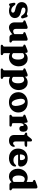

<svg xmlns="http://www.w3.org/2000/svg" viewBox="2039 -2828 1022 5140"><g transform="rotate(90 2550.0 -258.0)"><path d="M258 -47.5Q288 -47.5 303.5 -61.2Q319 -75 319 -94.5Q319 -108 312.5 -118.5Q306 -129 290.2 -137.5Q274.5 -146 247.5 -152Q168 -168 121.8 -192.5Q75.5 -217 56 -250.5Q36.5 -284 36.5 -326Q36.5 -400.5 88 -444Q139.5 -487.5 241.5 -487.5Q274 -487.5 296 -482Q318 -476.5 332.5 -470.8Q347 -465 357 -465Q367.5 -465 374.5 -470.8Q381.5 -476.5 388.5 -482.2Q395.5 -488 406.5 -488Q417.5 -488 426.8 -480.8Q436 -473.5 442 -455L466.5 -377.5Q475.5 -352.5 471 -336Q466.5 -319.5 451.5 -314Q436.5 -308.5 421.5 -314Q406.5 -319.5 395 -335Q375.5 -366 353 -386.5Q330.5 -407 305 -417.5Q279.5 -428 250.5 -428Q216 -428 199 -413.2Q182 -398.5 182 -375Q182 -359.5 190.2 -348Q198.5 -336.5 218.8 -327.8Q239 -319 274.5 -311.5Q342 -300 383.5 -277Q425 -254 444.2 -220.5Q463.5 -187 463.5 -142Q463.5 -96 438.8 -61Q414 -26 370 -6.8Q326 12.5 269 12.5Q232.5 12.5 210.5 6.5Q188.5 0.5 175.8 -5.5Q163 -11.5 155 -11.5Q144.5 -11.5 136.2 -5.5Q128 0.5 120 6.5Q112 12.5 102 12.5Q92 12.5 84 5Q76 -2.5 72.5 -20.5L56 -100Q51.5 -123 55 -138Q58.5 -153 73.5 -158Q87 -162.5 99.8 -155.5Q112.5 -148.5 125 -131.5Q153 -88 187 -67.8Q221 -47.5 258 -47.5Z M901 -79.5V-102.5L894.5 -104.5V-337.5Q894.5 -354.5 890 -361.2Q885.5 -368 876.5 -371L859.5 -373.5Q850 -378 844.8 -384.2Q839.5 -390.5 839.5 -400.5Q839.5 -412 846.2 -419.5Q853 -427 869.5 -433L970.5 -470.5Q992 -479 1005.8 -482.8Q1019.5 -486.5 1032.5 -486.5Q1050 -486.5 1059.5 -476Q1069 -465.5 1069 -449V-106Q1069 -86 1073 -77.8Q1077 -69.5 1085 -65.5L1098 -61Q1108.5 -55.5 1113.8 -48Q1119 -40.5 1119 -30Q1119 -16 1110 -8Q1101 0 1083.5 0H976Q945 0 923 -22.8Q901 -45.5 901 -79.5ZM579 -140V-337.5Q579 -354.5 574.2 -361.2Q569.5 -368 561 -371L544 -373.5Q534 -378 529 -384.2Q524 -390.5 524 -400.5Q524 -412 530.8 -419.5Q537.5 -427 554 -433L655 -470.5Q677 -479 690.5 -482.8Q704 -486.5 716.5 -486.5Q734 -486.5 743.5 -476Q753 -465.5 753 -449V-173.5Q753 -136.5 769.8 -117.8Q786.5 -99 815.5 -99Q834 -99 854.2 -107.2Q874.5 -115.5 895 -133.5L913.5 -150.5L942.5 -118L922 -98.5Q857.5 -38 809 -12.5Q760.5 13 719 13Q656.5 13 617.8 -29Q579 -71 579 -140Z M1394.5 -449V-398.5L1402.5 -383V127Q1402.5 147 1406.5 155.2Q1410.5 163.5 1418.5 167.5L1435 172.5Q1446 177.5 1451.2 185Q1456.5 192.5 1456.5 203Q1456.5 217 1447.5 225Q1438.5 233 1421 233H1213Q1196 233 1186.8 225Q1177.5 217 1177.5 203Q1177.5 192.5 1182.8 185Q1188 177.5 1199 172.5L1212 167.5Q1220 163.5 1224 155.2Q1228 147 1228 127V-338Q1228 -354.5 1223.5 -361.2Q1219 -368 1210 -371L1193 -374Q1183.5 -378 1178.2 -384.2Q1173 -390.5 1173 -400.5Q1173 -412 1179.8 -419.2Q1186.5 -426.5 1203 -433L1296.5 -470.5Q1317 -479.5 1331 -483Q1345 -486.5 1357.5 -486.5Q1375.5 -486.5 1385 -476Q1394.5 -465.5 1394.5 -449ZM1370 -316 1342 -349.5Q1382.5 -414.5 1434 -451Q1485.5 -487.5 1550.5 -487.5Q1609.5 -487.5 1655.8 -457.5Q1702 -427.5 1728.8 -374.5Q1755.5 -321.5 1755.5 -251.5Q1755.5 -171.5 1723.2 -112Q1691 -52.5 1635.5 -19.8Q1580 13 1510.5 13Q1451 13 1406.2 -13.5Q1361.5 -40 1331 -92L1374.5 -136.5Q1396.5 -98 1421.8 -81.5Q1447 -65 1476 -65Q1505 -65 1527.2 -83Q1549.5 -101 1562 -138.5Q1574.5 -176 1574.5 -233Q1574.5 -288.5 1561.8 -324.2Q1549 -360 1526.5 -377.2Q1504 -394.5 1475.5 -394.5Q1444.5 -394.5 1418 -375.5Q1391.5 -356.5 1370 -316Z M2030 -449V-398.5L2038 -383V127Q2038 147 2042 155.2Q2046 163.5 2054 167.5L2070.5 172.5Q2081.5 177.5 2086.8 185Q2092 192.5 2092 203Q2092 217 2083 225Q2074 233 2056.5 233H1848.5Q1831.5 233 1822.2 225Q1813 217 1813 203Q1813 192.5 1818.2 185Q1823.5 177.5 1834.5 172.5L1847.5 167.5Q1855.5 163.5 1859.5 155.2Q1863.5 147 1863.5 127V-338Q1863.5 -354.5 1859 -361.2Q1854.5 -368 1845.5 -371L1828.5 -374Q1819 -378 1813.8 -384.2Q1808.5 -390.5 1808.5 -400.5Q1808.5 -412 1815.2 -419.2Q1822 -426.5 1838.5 -433L1932 -470.5Q1952.5 -479.5 1966.5 -483Q1980.5 -486.5 1993 -486.5Q2011 -486.5 2020.5 -476Q2030 -465.5 2030 -449ZM2005.5 -316 1977.5 -349.5Q2018 -414.5 2069.5 -451Q2121 -487.5 2186 -487.5Q2245 -487.5 2291.2 -457.5Q2337.5 -427.5 2364.2 -374.5Q2391 -321.5 2391 -251.5Q2391 -171.5 2358.8 -112Q2326.5 -52.5 2271 -19.8Q2215.5 13 2146 13Q2086.5 13 2041.8 -13.5Q1997 -40 1966.5 -92L2010 -136.5Q2032 -98 2057.2 -81.5Q2082.5 -65 2111.5 -65Q2140.5 -65 2162.8 -83Q2185 -101 2197.5 -138.5Q2210 -176 2210 -233Q2210 -288.5 2197.2 -324.2Q2184.5 -360 2162 -377.2Q2139.5 -394.5 2111 -394.5Q2080 -394.5 2053.5 -375.5Q2027 -356.5 2005.5 -316Z M2723 -487.5Q2803 -487.5 2863.2 -455.8Q2923.5 -424 2957.2 -367.2Q2991 -310.5 2991 -235.5Q2991 -165.5 2956 -109Q2921 -52.5 2859.5 -19.8Q2798 13 2716.5 13Q2636.5 13 2576.2 -19Q2516 -51 2482.2 -108Q2448.5 -165 2448.5 -240Q2448.5 -310 2483.2 -366Q2518 -422 2579.8 -454.8Q2641.5 -487.5 2723 -487.5ZM2759.5 -61Q2784.5 -66 2799 -89.8Q2813.5 -113.5 2815.8 -155Q2818 -196.5 2805.5 -254.5Q2793 -313 2773.8 -350.2Q2754.5 -387.5 2730.8 -403.8Q2707 -420 2681 -414Q2656.5 -409.5 2641.8 -386Q2627 -362.5 2624.8 -321.2Q2622.5 -280 2635 -221Q2647.5 -162 2666.8 -124.8Q2686 -87.5 2709.8 -71.8Q2733.5 -56 2759.5 -61Z M3256 -265Q3256 -340 3276 -389.5Q3296 -439 3330 -463.5Q3364 -488 3404.5 -488Q3452.5 -488 3479.5 -458.2Q3506.5 -428.5 3506.5 -371.5Q3506.5 -317 3484.2 -291Q3462 -265 3426.5 -265Q3390.5 -265 3372.2 -283Q3354 -301 3353.5 -332.5V-352Q3353.5 -366.5 3347 -373.5Q3340.5 -380.5 3328 -380.5Q3314.5 -380.5 3302.5 -369Q3290.5 -357.5 3283.2 -333.5Q3276 -309.5 3276 -272.5ZM3266 -446.5 3276 -338.5V-106Q3276 -88 3281.8 -79Q3287.5 -70 3303 -67.5L3341.5 -61.5Q3356 -59 3362.8 -51Q3369.5 -43 3369.5 -30Q3369.5 -16 3360.2 -8Q3351 0 3333.5 0H3088.5Q3071.5 0 3062.2 -8Q3053 -16 3053 -30Q3053 -40.5 3058.2 -47.8Q3063.5 -55 3074 -60.5L3087.5 -65.5Q3095.5 -69.5 3099.5 -77.8Q3103.5 -86 3103.5 -106V-337Q3103.5 -354 3099 -360.8Q3094.5 -367.5 3085.5 -370.5L3068.5 -373.5Q3059 -377 3053.8 -383.5Q3048.5 -390 3048.5 -400Q3048.5 -411.5 3055.5 -419.2Q3062.5 -427 3078.5 -433L3178.5 -469.5Q3202 -478.5 3215 -482.5Q3228 -486.5 3236.5 -486.5Q3249 -486.5 3256 -477.5Q3263 -468.5 3266 -446.5Z M3569.5 -410 3552.5 -415Q3541.5 -420 3535.8 -427.2Q3530 -434.5 3530 -445Q3530 -458.5 3539.5 -466.5Q3549 -474.5 3563.5 -474.5H3589.5Q3600 -474.5 3608.5 -480.5Q3617 -486.5 3628 -500.5L3683 -570.5Q3695 -586 3708.2 -594.8Q3721.5 -603.5 3734 -603.5Q3749.5 -603.5 3758.5 -594.2Q3767.5 -585 3767.5 -567.5V-167Q3767.5 -133 3780.5 -115.5Q3793.5 -98 3817.5 -98Q3833.5 -98 3844 -104.8Q3854.5 -111.5 3862 -120.5Q3869.5 -129.5 3876.5 -136.8Q3883.5 -144 3892.5 -144.5Q3901 -144.5 3906.2 -137.8Q3911.5 -131 3911 -117.5Q3910.5 -82.5 3889 -53Q3867.5 -23.5 3830.8 -5.8Q3794 12 3747.5 12Q3674 12 3633.8 -23.8Q3593.5 -59.5 3593.5 -132.5V-374Q3593.5 -391 3587.5 -398Q3581.5 -405 3569.5 -410ZM3704 -404.5V-474.5H3877Q3892.5 -474.5 3901.2 -468Q3910 -461.5 3910 -448.5Q3910 -429.5 3892.8 -417Q3875.5 -404.5 3836 -404.5Z M4440 -300.5Q4440 -267.5 4421 -249.8Q4402 -232 4367 -232H4071V-281H4238Q4267 -281 4267 -308.5Q4267 -364 4247 -390.8Q4227 -417.5 4197 -417.5Q4173.5 -417.5 4154.5 -403Q4135.5 -388.5 4124.8 -359.5Q4114 -330.5 4114 -287Q4114 -196 4156.2 -151.2Q4198.5 -106.5 4269 -106.5Q4307.5 -106.5 4338.2 -120.5Q4369 -134.5 4390 -161Q4401 -171.5 4407.5 -175.2Q4414 -179 4420.5 -178.5Q4428.5 -178.5 4433.8 -171.2Q4439 -164 4439 -151Q4438 -107.5 4409.8 -70.2Q4381.5 -33 4331.5 -10Q4281.5 13 4214.5 13Q4138.5 13 4080.8 -17.2Q4023 -47.5 3990.5 -101.8Q3958 -156 3958 -228Q3958 -304 3989 -362.5Q4020 -421 4078.8 -454.2Q4137.5 -487.5 4220.5 -487.5Q4290 -487.5 4339 -463Q4388 -438.5 4414 -396Q4440 -353.5 4440 -300.5Z M4857 -91.5 4850.5 -94V-600.5Q4850.5 -617 4846 -623.8Q4841.5 -630.5 4832.5 -633.5L4815.5 -636.5Q4806 -640.5 4800.8 -646.8Q4795.5 -653 4795.5 -663Q4795.5 -674.5 4802.2 -682Q4809 -689.5 4825.5 -696L4926.5 -733.5Q4948 -741.5 4961.5 -745.2Q4975 -749 4988.5 -749Q5006 -749 5015.2 -738.5Q5024.5 -728 5024.5 -711.5V-106Q5024.5 -86 5028.8 -77.8Q5033 -69.5 5040.5 -65.5L5054 -61Q5064.5 -55.5 5069.8 -48Q5075 -40.5 5075 -30Q5075 -16 5066 -8Q5057 0 5039.5 0H4930Q4900 0 4878.5 -20Q4857 -40 4857 -69.5ZM4497.5 -223Q4497.5 -303 4529.8 -362.5Q4562 -422 4617.5 -454.8Q4673 -487.5 4742.5 -487.5Q4802 -487.5 4846.8 -461Q4891.5 -434.5 4922 -382.5L4878 -338.5Q4856.5 -376.5 4831.2 -393.2Q4806 -410 4776.5 -410Q4748 -410 4725.8 -391.8Q4703.5 -373.5 4690.8 -336.2Q4678 -299 4678 -241.5Q4678 -186.5 4691 -150.8Q4704 -115 4726.5 -97.5Q4749 -80 4777.5 -80Q4808.5 -80 4834.8 -99.2Q4861 -118.5 4882.5 -158.5L4911 -125.5Q4870.5 -61 4818.8 -24Q4767 13 4702.5 13Q4643.5 13 4597.2 -17Q4551 -47 4524.2 -100.2Q4497.5 -153.5 4497.5 -223Z"/></g></svg>

Font: Fraunces 28pt Soft Wonky
Style: Bold
Weight: 700
Version: Version 1.000;[b76b70a41]